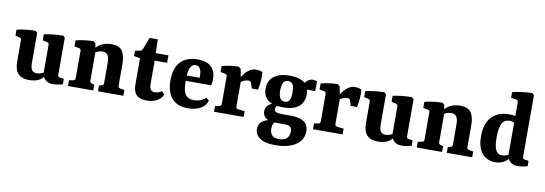

<svg xmlns="http://www.w3.org/2000/svg" viewBox="-61 -1081 4843 1706"><g transform="rotate(10 2360.0 -228.5)"><path d="M355 -69Q329 -32 295 -12Q261 8 203 8Q138 8 105.5 -27Q73 -62 73 -135V-329Q73 -346 57 -350L18 -360V-414Q56 -423 102.5 -428Q149 -433 187 -433L204 -417V-152Q204 -100 218.5 -81.5Q233 -63 263 -63Q283 -63 302.5 -71Q322 -79 340 -93ZM508 -7Q495 -3 469 2Q443 7 420 7Q379 7 354.5 -13Q330 -33 322 -73V-330Q322 -348 306 -351L264 -361V-415Q303 -424 350 -428.5Q397 -433 436 -433L453 -417V-83Q453 -71 458 -66.5Q463 -62 472 -61L508 -56Z M826 0V-52L851 -59Q859 -61 863 -66Q867 -71 867 -80V-261Q867 -313 852 -334Q837 -355 805 -355Q784 -355 761.5 -346.5Q739 -338 719 -321L720 -358Q747 -396 785 -414.5Q823 -433 871 -433Q945 -433 971.5 -392Q998 -351 998 -275V-80Q998 -62 1015 -59L1055 -52V0ZM555 0V-52L595 -59Q611 -62 611 -80V-327Q611 -345 595 -348L551 -357V-411Q589 -421 631 -426Q673 -431 710 -432L729 -416L743 -341V-80Q743 -64 759 -59L783 -52V0Z M1143 -354 1087 -364V-412L1133 -421Q1143 -423 1147 -427.5Q1151 -432 1155 -441L1196 -547H1269L1273 -423H1387V-356H1275V-151Q1275 -110 1287 -94.5Q1299 -79 1324 -79Q1338 -79 1355 -84Q1372 -89 1386 -101L1411 -73Q1393 -33 1354 -13.5Q1315 6 1265 6Q1227 6 1199.5 -5.5Q1172 -17 1157.5 -45Q1143 -73 1143 -122Z M1443 -208Q1443 -318 1496.5 -375.5Q1550 -433 1649 -433Q1736 -433 1775 -392Q1814 -351 1814 -288Q1814 -273 1812.5 -257Q1811 -241 1808 -227H1533V-275H1694Q1695 -280 1695 -284Q1695 -288 1695 -294Q1695 -332 1682 -356Q1669 -380 1640 -380Q1611 -380 1594 -348.5Q1577 -317 1577 -231Q1577 -175 1586 -139.5Q1595 -104 1617.5 -87Q1640 -70 1678 -70Q1708 -70 1736 -80Q1764 -90 1783 -111L1811 -90Q1797 -41 1750.5 -15.5Q1704 10 1638 10Q1571 10 1528 -16.5Q1485 -43 1464 -92Q1443 -141 1443 -208Z M2032 -303Q2050 -343 2072.5 -372.5Q2095 -402 2121.5 -418Q2148 -434 2177 -434Q2189 -434 2207 -430.5Q2225 -427 2235 -422Q2239 -391 2236 -347Q2233 -303 2224 -262H2167L2154 -304Q2150 -318 2143.5 -322Q2137 -326 2124 -326Q2108 -326 2086 -317Q2064 -308 2044 -285ZM2061 -305V-80Q2061 -62 2079 -59L2140 -52V0H1873V-52L1912 -59Q1929 -62 1929 -80V-328Q1929 -346 1913 -349L1869 -358V-412Q1904 -422 1944.5 -427Q1985 -432 2019 -433L2040 -417Z M2711 31Q2711 82 2680.5 119.5Q2650 157 2594 177.5Q2538 198 2461 198Q2362 198 2318.5 165.5Q2275 133 2275 84Q2275 37 2308 13.5Q2341 -10 2396 -20L2436 -19Q2422 -9 2411 11Q2400 31 2400 61Q2400 95 2418.5 117Q2437 139 2483 139Q2527 139 2551.5 117.5Q2576 96 2576 56Q2576 27 2561.5 14Q2547 1 2512 1H2437Q2367 1 2339 -22.5Q2311 -46 2311 -81Q2311 -116 2333.5 -137Q2356 -158 2392 -168L2430 -163Q2414 -152 2408 -140.5Q2402 -129 2402 -118Q2402 -99 2420 -91.5Q2438 -84 2481 -84H2555Q2631 -84 2671 -56Q2711 -28 2711 31ZM2658 -294Q2658 -228 2613.5 -186.5Q2569 -145 2468 -145Q2400 -145 2360.5 -163.5Q2321 -182 2304.5 -213.5Q2288 -245 2288 -283Q2288 -330 2310 -363.5Q2332 -397 2375.5 -415Q2419 -433 2482 -433Q2567 -433 2612.5 -399Q2658 -365 2658 -294ZM2419 -290Q2419 -241 2433.5 -219Q2448 -197 2476 -197Q2506 -197 2518 -220.5Q2530 -244 2530 -290Q2530 -340 2517.5 -361.5Q2505 -383 2476 -383Q2457 -383 2444.5 -373.5Q2432 -364 2425.5 -343.5Q2419 -323 2419 -290ZM2635 -337 2603 -362Q2617 -395 2640.5 -414Q2664 -433 2689 -433Q2699 -433 2709.5 -430.5Q2720 -428 2727 -426V-337Z M2925 -303Q2943 -343 2965.5 -372.5Q2988 -402 3014.5 -418Q3041 -434 3070 -434Q3082 -434 3100 -430.5Q3118 -427 3128 -422Q3132 -391 3129 -347Q3126 -303 3117 -262H3060L3047 -304Q3043 -318 3036.5 -322Q3030 -326 3017 -326Q3001 -326 2979 -317Q2957 -308 2937 -285ZM2954 -305V-80Q2954 -62 2972 -59L3033 -52V0H2766V-52L2805 -59Q2822 -62 2822 -80V-328Q2822 -346 2806 -349L2762 -358V-412Q2797 -422 2837.5 -427Q2878 -432 2912 -433L2933 -417Z M3502 -69Q3476 -32 3442 -12Q3408 8 3350 8Q3285 8 3252.5 -27Q3220 -62 3220 -135V-329Q3220 -346 3204 -350L3165 -360V-414Q3203 -423 3249.5 -428Q3296 -433 3334 -433L3351 -417V-152Q3351 -100 3365.5 -81.5Q3380 -63 3410 -63Q3430 -63 3449.5 -71Q3469 -79 3487 -93ZM3655 -7Q3642 -3 3616 2Q3590 7 3567 7Q3526 7 3501.5 -13Q3477 -33 3469 -73V-330Q3469 -348 3453 -351L3411 -361V-415Q3450 -424 3497 -428.5Q3544 -433 3583 -433L3600 -417V-83Q3600 -71 3605 -66.5Q3610 -62 3619 -61L3655 -56Z M3973 0V-52L3998 -59Q4006 -61 4010 -66Q4014 -71 4014 -80V-261Q4014 -313 3999 -334Q3984 -355 3952 -355Q3931 -355 3908.5 -346.5Q3886 -338 3866 -321L3867 -358Q3894 -396 3932 -414.5Q3970 -433 4018 -433Q4092 -433 4118.5 -392Q4145 -351 4145 -275V-80Q4145 -62 4162 -59L4202 -52V0ZM3702 0V-52L3742 -59Q3758 -62 3758 -80V-327Q3758 -345 3742 -348L3698 -357V-411Q3736 -421 3778 -426Q3820 -431 3857 -432L3876 -416L3890 -341V-80Q3890 -64 3906 -59L3930 -52V0Z M4411 8Q4364 8 4326.5 -14Q4289 -36 4268 -81.5Q4247 -127 4247 -200Q4247 -276 4272 -327.5Q4297 -379 4345 -406Q4393 -433 4462 -433Q4482 -433 4503.5 -430Q4525 -427 4537 -422L4527 -360Q4519 -368 4503.5 -372.5Q4488 -377 4472 -377Q4446 -377 4426.5 -362.5Q4407 -348 4396.5 -312.5Q4386 -277 4385 -215Q4385 -160 4393 -126.5Q4401 -93 4417.5 -78Q4434 -63 4457 -63Q4477 -63 4499 -70Q4521 -77 4534 -90L4548 -72Q4527 -36 4492.5 -14Q4458 8 4411 8ZM4647 -638V-83Q4647 -71 4652 -66.5Q4657 -62 4665 -61L4701 -56V-7Q4688 -3 4662.5 2Q4637 7 4613 7Q4573 7 4548.5 -13Q4524 -33 4516 -73V-552Q4516 -570 4499 -573L4451 -580V-631Q4491 -642 4540.5 -648Q4590 -654 4629 -655Z"/></g></svg>

Font: Yrsa
Style: Regular
Weight: 400
Designer: Anna Giedrys (Yrsa+Rasa design), David Brezina (Yrsa art-direction, Rasa art-direction, design)
Foundry: Rosetta Type Foundry
Version: Version 2.004